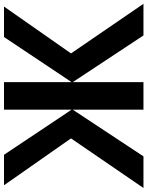

<svg xmlns="http://www.w3.org/2000/svg" viewBox="94 -848 754 983"><g transform="rotate(-90 471.5 -357.0)"><path d="M254 -371 14 -714H170L401 -368V-714H542V-368L773 -714H929L689 -371L943 0H781L542 -362V0H401V-362L162 0H0Z"/></g></svg>

Font: RS Noto Sans
Style: Bold
Weight: 700
Designer: Monotype Design Team
Foundry: Monotype Imaging Inc.
Version: Version 3.10